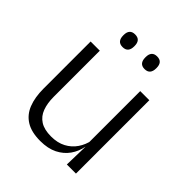

<svg xmlns="http://www.w3.org/2000/svg" viewBox="-188 -775 902 902"><g transform="rotate(45 262.5 -324.0)"><path d="M125 -487.5V-181.5Q125 -138.5 136.8 -106.8Q148.5 -75 175.5 -57.8Q202.5 -40.5 248 -40.5Q290.5 -40.5 321.2 -56.8Q352 -73 371.2 -101.2Q390.5 -129.5 397 -164.5L409.5 -120H396Q389.5 -84.5 368.8 -54.8Q348 -25 312.8 -7.2Q277.5 10.5 227 10.5Q168.5 10.5 132.8 -11.5Q97 -33.5 80.5 -75Q64 -116.5 64 -175.5V-487.5ZM454 -487.5V0H393.5L396.5 -120.5L393.5 -123.5V-487.5ZM188.5 -575Q170 -575 161 -585.5Q152 -596 152 -616V-619Q152 -638.5 161 -648.8Q170 -659 188.5 -659Q207 -659 216 -648.8Q225 -638.5 225 -619V-616Q225 -596 216 -585.5Q207 -575 188.5 -575ZM334.5 -575Q316.5 -575 307.5 -585.5Q298.5 -596 298.5 -616V-619Q298.5 -638.5 307.5 -648.8Q316.5 -659 334.5 -659Q353 -659 362 -648.8Q371 -638.5 371 -619V-616Q371 -596 362 -585.5Q353 -575 334.5 -575Z"/></g></svg>

Font: Anek Bangla Light
Style: Regular
Weight: 300
Designer: Sulekha Rajkumar (Bangla), Yesha Goshar (Latin)
Foundry: Ek Type
Version: Version 1.003